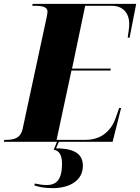

<svg xmlns="http://www.w3.org/2000/svg" viewBox="-58 -734 725 994"><path d="M-38 0H237L220 41C253 46 263 76 263 114C263 203 229 224 182 224C166 224 144 221 122 216L120 226C145 234 171 240 215 240C299 240 371 203 371 125C371 74 343 34 232 34L247 0H525L569 -175H559L541 -124C527 -80 484 -10 386 -10H235L312 -369H514L515 -379H315L383 -704H521C579 -704 611 -665 611 -611C611 -591 607 -564 603 -539H613L647 -714H111L109 -704H121C161 -704 188 -698 188 -674C188 -666 185 -653 183 -642L59 -66C49 -19 14 -10 -24 -10H-36Z"/></svg>

Font: Noto Serif Display SemiCondensed Black
Style: Italic
Weight: 900
Width: 4
Italic angle: -12°
Designer: Monotype Design Team
Foundry: Monotype Imaging Inc.
Version: Version 2.009